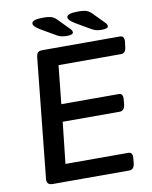

<svg xmlns="http://www.w3.org/2000/svg" viewBox="-94 -936 795 1006"><g transform="rotate(-10 303.5 -433.5)"><path d="M104 0Q70 0 74 -33L139 -667Q141 -684 147.5 -692Q154 -700 172 -700H585Q610 -700 606 -666L603 -643Q600 -608 575 -608H242L221 -404H526Q551 -404 547 -370L545 -347Q541 -312 516 -312H212L188 -92H522Q547 -92 543 -58L541 -35Q537 0 512 0ZM312 -751Q291 -751 277.5 -755.5Q264 -760 245 -772L178 -811Q159 -823 152 -831Q145 -839 145 -846Q145 -867 205 -867Q236 -867 251 -861.5Q266 -856 279 -842L336 -784Q346 -774 346 -765Q346 -751 312 -751ZM498 -751Q477 -751 463.5 -755.5Q450 -760 431 -772L364 -811Q345 -823 338 -831Q331 -839 331 -846Q331 -867 391 -867Q422 -867 437 -861.5Q452 -856 465 -842L522 -784Q532 -774 532 -765Q532 -751 498 -751Z"/></g></svg>

Font: Asap Semi Expanded Semi Expanded Medium
Style: Italic
Weight: 500
Width: 6
Italic angle: -6°
Designer: Pablo Cosgaya
Foundry: Omnibus-Type
Version: Version 3.001; ttfautohint (v1.8.4.7-5d5b)